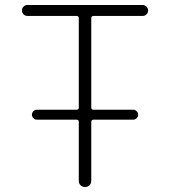

<svg xmlns="http://www.w3.org/2000/svg" viewBox="-20 -750 682 770"><path d="M90 -686Q81 -686 74.5 -692.5Q68 -699 68 -708Q68 -717 74.5 -723.5Q81 -730 90 -730H552Q561 -730 567.5 -723.5Q574 -717 574 -708Q574 -699 567.5 -692.5Q561 -686 552 -686H355Q346 -686 346 -677V-318Q346 -310 355 -310H514Q522 -310 528 -304Q534 -298 534 -290Q534 -282 528 -276Q522 -270 514 -270H355Q346 -270 346 -261V-25Q346 -14 339 -7Q332 0 321 0Q310 0 303 -7Q296 -14 296 -25V-261Q296 -270 287 -270H128Q120 -270 114 -276Q108 -282 108 -290Q108 -298 114 -304Q120 -310 128 -310H287Q296 -310 296 -318V-677Q296 -686 287 -686Z"/></svg>

Font: Rounded Mplus 1c Light
Style: Regular
Weight: 300
Version: Version 1.059.20150529